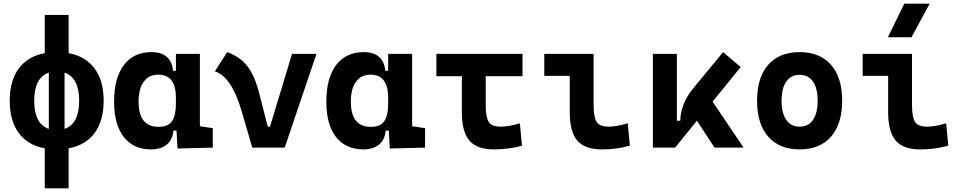

<svg xmlns="http://www.w3.org/2000/svg" viewBox="-20 -815 5313 1060"><path d="M227.1 224.6V3.9Q133.8 -13.2 83.7 -80.6Q33.7 -147.9 33.7 -258.8Q33.7 -369.6 83.7 -437Q133.8 -504.4 227.1 -521.5V-732.4H358.9V-521.5Q452.1 -504.4 502.2 -437Q552.2 -369.6 552.2 -258.8Q552.2 -147.9 502.2 -80.6Q452.1 -13.2 358.9 3.9V224.6ZM249.5 -103.5V-414.1Q168.9 -386.2 168.9 -258.8Q168.9 -131.3 249.5 -103.5ZM336.4 -414.1V-103.5Q417 -131.3 417 -258.8Q417 -386.2 336.4 -414.1Z M814.5 9.8Q717.3 9.8 663.6 -58.3Q609.9 -126.5 609.9 -253.9Q609.9 -384.3 663.8 -455.8Q717.8 -527.3 816.4 -527.3Q924.8 -527.3 935.5 -423.8H951.2V-517.6H1083.5V-118.2L1154.8 -107.4V0L960 4.9L954.6 -93.8H937.5Q932.6 -42 899.7 -16.1Q866.7 9.8 814.5 9.8ZM951.2 -242.7V-274.9Q951.2 -402.8 854 -402.8Q802.2 -402.8 773.7 -364Q745.1 -325.2 745.1 -253.9Q745.1 -114.7 855 -114.7Q908.7 -114.7 929.9 -146.7Q951.2 -178.7 951.2 -242.7Z M1372.6 0 1317.4 -190.4Q1287.1 -295.4 1250 -350.6Q1212.9 -405.8 1166.5 -421.4L1234.4 -527.3Q1276.9 -511.7 1309.8 -486.1Q1342.8 -460.4 1367.9 -415.8Q1393.1 -371.1 1411.6 -297.9L1458 -116.2H1470.7L1592.3 -517.6H1727.1L1551.8 0Z M1986.3 9.8Q1889.2 9.8 1835.4 -58.3Q1781.7 -126.5 1781.7 -253.9Q1781.7 -384.3 1835.7 -455.8Q1889.6 -527.3 1988.3 -527.3Q2096.7 -527.3 2107.4 -423.8H2123V-517.6H2255.4V-118.2L2326.7 -107.4V0L2131.8 4.9L2126.5 -93.8H2109.4Q2104.5 -42 2071.5 -16.1Q2038.6 9.8 1986.3 9.8ZM2123 -242.7V-274.9Q2123 -402.8 2025.9 -402.8Q1974.1 -402.8 1945.6 -364Q1917 -325.2 1917 -253.9Q1917 -114.7 2026.9 -114.7Q2080.6 -114.7 2101.8 -146.7Q2123 -178.7 2123 -242.7Z M2707 9.8Q2612.8 9.8 2571.3 -39.1Q2529.8 -87.9 2529.8 -195.3V-394.5H2389.2V-517.6H2864.7V-394.5H2661.6V-232.9Q2661.6 -171.4 2677.2 -143.6Q2692.9 -115.7 2746.1 -115.7Q2766.1 -115.7 2793.2 -120.4Q2820.3 -125 2850.1 -134.3L2861.8 -10.7Q2824.2 0 2785.4 4.9Q2746.6 9.8 2707 9.8Z M3302.7 9.8Q3208.5 9.8 3167 -39.1Q3125.5 -87.9 3125.5 -195.3V-396H2984.9V-517.6H3257.3V-232.9Q3257.3 -171.4 3272.9 -143.6Q3288.6 -115.7 3341.8 -115.7Q3382.8 -115.7 3445.8 -134.3L3457.5 -10.7Q3417.5 0 3381.1 4.9Q3344.7 9.8 3302.7 9.8Z M3584.5 0V-517.6H3716.8V-148.4H3735.4Q3738.3 -245.1 3810.5 -331.5L3972.2 -527.3L4069.3 -444.8L3914.1 -253.9L4085.4 0H3924.8L3827.6 -148.4L3707 0Z M4394.5 9.8Q4282.7 9.8 4221.2 -60.5Q4159.7 -130.9 4159.7 -258.8Q4159.7 -387.2 4221.2 -457.3Q4282.7 -527.3 4394.5 -527.3Q4506.3 -527.3 4567.9 -457.3Q4629.4 -387.2 4629.4 -258.8Q4629.4 -130.9 4567.9 -60.5Q4506.3 9.8 4394.5 9.8ZM4394.5 -115.7Q4442.4 -115.7 4468.3 -153.1Q4494.1 -190.4 4494.1 -258.8Q4494.1 -327.6 4468.3 -364.7Q4442.4 -401.9 4394.5 -401.9Q4347.2 -401.9 4321 -364.7Q4294.9 -327.6 4294.9 -258.8Q4294.9 -190.4 4321 -153.1Q4347.2 -115.7 4394.5 -115.7Z M5060.5 9.8Q4966.3 9.8 4924.8 -39.1Q4883.3 -87.9 4883.3 -195.3V-396H4742.7V-517.6H5015.1V-232.9Q5015.1 -171.4 5030.8 -143.6Q5046.4 -115.7 5099.6 -115.7Q5140.6 -115.7 5203.6 -134.3L5215.3 -10.7Q5175.3 0 5138.9 4.9Q5102.5 9.8 5060.5 9.8ZM4881.8 -609.4 4972.7 -794.9H5112.8L5012.2 -609.4Z"/></svg>

Font: Cascadia Code PL
Style: Bold
Weight: 700
Monospace: yes
Designer: Aaron Bell
Foundry: Saja Typeworks
Version: Version 2404.023; ttfautohint (v1.8.4)